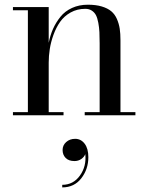

<svg xmlns="http://www.w3.org/2000/svg" viewBox="-20 -490 630 816"><path d="M35 -13.5H98.5V-446.5H35V-460H187V-308Q193.5 -340.5 205.5 -367.5Q217.5 -394.5 236.8 -418.5Q256 -442.5 286 -456.2Q316 -470 353.5 -470Q387.5 -470 412.5 -462.5Q437.5 -455 452.8 -442.2Q468 -429.5 476.8 -409.5Q485.5 -389.5 488.8 -368.2Q492 -347 492 -319V-13.5H555.5V0H340V-13.5H403.5V-305.5Q403.5 -334 402.5 -353.5Q401.5 -373 397.8 -393.2Q394 -413.5 387.8 -425.5Q381.5 -437.5 370 -445Q358.5 -452.5 342.5 -452.5Q308 -452.5 280.2 -437Q252.5 -421.5 235.5 -397.2Q218.5 -373 207.2 -341.8Q196 -310.5 191.5 -281.2Q187 -252 187 -224V-13.5H250V0H35ZM246 147.5Q246 127.5 261.2 113.8Q276.5 100 299.5 100Q324 100 339.8 120.8Q355.5 141.5 355.5 178Q355.5 229 325.5 267.8Q295.5 306.5 244.5 306.5V295.5Q291.5 295.5 319.8 256Q348 216.5 342.5 165Q338 177 325.5 185.8Q313 194.5 296.5 194.5Q272 194.5 259 181.2Q246 168 246 147.5Z"/></svg>

Font: Bodoni* 16pt
Style: Regular
Weight: 400
Version: Version 2.3